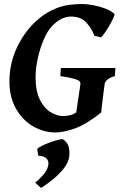

<svg xmlns="http://www.w3.org/2000/svg" viewBox="-20 -650 600 964"><path d="M559.6 -308.6 556.6 -268.1Q530.3 -260.3 518.6 -249.8Q506.8 -239.3 505.4 -228Q502.9 -210.9 499.3 -181.6Q495.6 -152.3 492.4 -125Q489.3 -97.7 487.8 -85Q414.1 -25.9 356.7 -5.4Q299.3 15.1 259.8 15.1Q198.7 15.1 145.5 -16.1Q92.3 -47.4 59.8 -105Q27.3 -162.6 27.3 -240.7Q27.3 -334 67.4 -416.3Q107.4 -498.5 171.4 -553.2Q213.4 -589.4 265.4 -609.6Q317.4 -629.9 392.1 -629.9Q416.5 -629.9 448 -624Q479.5 -618.2 508.5 -607.2Q537.6 -596.2 554.2 -580.1Q557.1 -577.6 549.8 -561.3Q542.5 -544.9 530.5 -524.2Q518.6 -503.4 506.3 -485.6Q494.1 -467.8 487.3 -462.4L454.1 -470.2Q439.9 -507.8 412.8 -537.4Q385.7 -566.9 335.4 -566.9Q313 -566.9 289.6 -555.7Q266.1 -544.4 242.2 -520Q219.2 -496.6 200.2 -452.9Q181.2 -409.2 169.9 -358.2Q158.7 -307.1 158.7 -261.7Q158.7 -192.4 180.2 -149.4Q201.7 -106.4 233.6 -86.9Q265.6 -67.4 297.9 -67.4Q311 -67.4 328.4 -70.6Q345.7 -73.7 362.8 -85.9L383.8 -228Q384.8 -234.9 379.9 -241.2Q375 -247.6 353.5 -254.2Q332 -260.7 282.7 -268.1L285.6 -308.6ZM326.7 141.1Q323.2 165.5 302 193.4Q280.8 221.2 249.8 247.3Q218.8 273.4 186 293.9L156.7 266.6Q184.1 244.6 200.9 223.4Q217.8 202.1 221.7 182.6Q227.1 158.2 213.1 145.3Q199.2 132.3 171.9 131.8L167 97.7Q172.9 90.8 190.2 82.3Q207.5 73.7 229 65.7Q250.5 57.6 268.8 52.7Q287.1 47.9 295.4 48.8Q321.8 66.9 326.2 91.8Q330.6 116.7 326.7 141.1Z"/></svg>

Font: Gentium Book Plus
Style: Bold Italic
Weight: 700
Italic angle: -8°
Designer: Victor Gaultney, Annie Olsen, Iska Routamaa, Becca Hirsbrunner
Foundry: SIL International
Version: Version 6.101